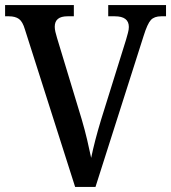

<svg xmlns="http://www.w3.org/2000/svg" viewBox="-20 -734 672 754"><path d="M78 -618Q69 -649 54.5 -659.5Q40 -670 15 -670H0V-714H270V-670H245Q195 -670 195 -629Q195 -620 197.5 -609Q200 -598 204 -585L301 -265Q313 -224 322 -186Q331 -148 338 -114Q345 -148 354.5 -184.5Q364 -221 377 -264L475 -578Q479 -592 482.5 -605Q486 -618 486 -628Q486 -670 431 -670H405V-714H632V-670H613Q586 -670 572.5 -655.5Q559 -641 544 -593L355 0H275Z"/></svg>

Font: Noto Serif Sinhala SemiCondensed Medium
Style: Regular
Weight: 500
Width: 4
Designer: Jelle Bosma - Monotype Design Team
Foundry: Monotype Imaging Inc.
Version: Version 2.007; ttfautohint (v1.8.4.7-5d5b)